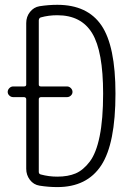

<svg xmlns="http://www.w3.org/2000/svg" viewBox="-20 -760 540 790"><path d="M139.6 -351.6V-52.7Q139.6 -43.9 148.4 -42Q180.7 -33.2 215.8 -33.2Q259.8 -33.2 291 -46.4Q322.3 -59.6 349.1 -94.7Q376 -129.9 390.1 -199.7Q404.3 -269.5 404.3 -375Q404.3 -548.8 359.4 -623Q314.5 -697.3 215.8 -697.3Q179.7 -697.3 148.4 -688.5Q140.6 -686.5 139.6 -676.8V-412.1Q139.6 -404.3 148.4 -404.3H255.9Q264.6 -404.3 271.5 -397.5Q278.3 -390.6 278.3 -381.8Q278.3 -373 271.5 -366.7Q264.6 -360.4 255.9 -360.4H148.4Q139.6 -359.4 139.6 -351.6ZM34.2 -360.4Q25.4 -360.4 18.6 -366.7Q11.7 -373 11.7 -381.8Q11.7 -390.6 18.6 -397.5Q25.4 -404.3 34.2 -404.3H79.1Q87.9 -404.3 87.9 -412.1V-665Q87.9 -691.4 103.5 -710.9Q119.1 -730.5 142.6 -734.4Q179.7 -740.2 215.8 -740.2Q339.8 -740.2 397.5 -655.3Q455.1 -570.3 455.1 -375Q455.1 -168.9 396.5 -79.6Q337.9 9.8 215.8 9.8Q179.7 9.8 142.6 3.9Q118.2 0 103 -20Q87.9 -40 87.9 -65.4V-351.6Q87.9 -359.4 79.1 -360.4Z"/></svg>

Font: Rounded Mgen+ 1mn light
Style: Regular
Weight: 200
Designer: [Source Han Sans]
Ryoko NISHIZUKA  (kana & ideographs); Paul D. Hunt (Latin, Greek & Cyrillic); Wenlong ZHANG  (bopomofo
Version: Version 1.059.20150602